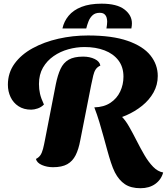

<svg xmlns="http://www.w3.org/2000/svg" viewBox="-20 -877 895 1030"><path d="M560.7 -230.7 486 -301Q537.3 -302.3 572.3 -325.5Q607.3 -348.7 624.8 -386Q642.3 -423.3 642.3 -465.7Q642.3 -517.7 615.2 -553.2Q588 -588.7 541 -606.7Q494 -624.7 433.7 -624.7Q390 -624.7 346.7 -612.7Q303.3 -600.7 267.7 -576Q232 -551.3 210.5 -514.2Q189 -477 189 -426.3Q189 -398.3 194.7 -373.7Q200.3 -349 215.7 -316.3Q201.7 -302 182.5 -295.3Q163.3 -288.7 147.3 -288.7Q107.3 -288.7 79.2 -307.2Q51 -325.7 36.7 -356.2Q22.3 -386.7 22.3 -422.3Q22.3 -486.3 58 -535.5Q93.7 -584.7 155.2 -618.3Q216.7 -652 293.3 -669.3Q370 -686.7 452.3 -686.7Q582.3 -686.7 665 -657.8Q747.7 -629 787 -579.8Q826.3 -530.7 826.3 -469.3Q826.3 -421.7 803.7 -381.2Q781 -340.7 742.5 -309.7Q704 -278.7 657 -258.2Q610 -237.7 560.7 -230.7ZM264.3 20Q232 20 205 8.3Q178 -3.3 172.7 -24.3Q188 -32 196.5 -44.3Q205 -56.7 210.7 -78Q216.3 -99.3 222.3 -131.7L279.3 -424.3Q289.3 -474 304.7 -507.2Q320 -540.3 348.5 -556.8Q377 -573.3 426 -573.3Q461.7 -573.3 488.5 -560.2Q515.3 -547 518.3 -525Q502.7 -518.3 493.8 -505.3Q485 -492.3 480.3 -472Q475.7 -451.7 469 -420.3L410.7 -124.7Q402 -76.7 385.7 -44.3Q369.3 -12 340.7 4Q312 20 264.3 20ZM733.7 132.7Q682.3 132.7 650.3 111.3Q618.3 90 596.3 47.7Q585 25 575.2 -5Q565.3 -35 555.7 -70.2Q546 -105.3 535.5 -143.8Q525 -182.3 513 -222.2Q501 -262 486 -301L630.3 -254.3Q652.3 -233.3 672.5 -197.8Q692.7 -162.3 713 -122.2Q733.3 -82 755 -44.8Q776.7 -7.7 801.5 17.8Q826.3 43.3 855.3 48.3Q845 86.7 813 109.7Q781 132.7 733.7 132.7ZM315 -724.3Q323 -762 348 -792.3Q373 -822.7 417 -840Q461 -857.3 524.7 -857.3Q607 -857.3 647.3 -826.5Q687.7 -795.7 687.7 -751.7Q687.7 -739.3 684.7 -724.3H551Q552.7 -735.3 553.8 -743.7Q555 -752 555 -760.7Q555 -770.3 552.2 -781.5Q549.3 -792.7 540.7 -800.5Q532 -808.3 514.7 -808.3Q490.7 -808.3 476.5 -795Q462.3 -781.7 454.8 -762.5Q447.3 -743.3 442.7 -724.3Z"/></svg>

Font: Sansita Swashed Light
Style: Regular
Weight: 300
Designer: Pablo Cosgaya
Foundry: Omnibus-Type
Version: Version 1.003